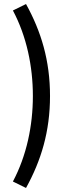

<svg xmlns="http://www.w3.org/2000/svg" viewBox="-20 -754 321 952"><path d="M44 146 109 178C184 42 228 -102 228 -278C228 -454 184 -598 109 -734L44 -702C112 -574 143 -425 143 -278C143 -131 112 18 44 146Z"/></svg>

Font: Falling Sky
Style: Condensed
Weight: 400
Designer: Paul D. Hunt
Foundry: Adobe Systems Incorporated
Version: Version 1.02